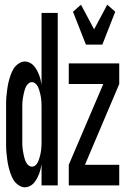

<svg xmlns="http://www.w3.org/2000/svg" viewBox="-20 -790 540 818"><path d="M86 8Q72 8 58.5 -1.5Q45 -11 37.5 -23.5Q30 -36 25 -50.5Q20 -65 16.5 -79.5Q13 -94 11 -109Q9 -124 7.5 -139.5Q6 -155 6 -170Q6 -185 6 -200V-320Q6 -335 6 -350Q6 -365 7.5 -380.5Q9 -396 11 -411Q13 -426 16.5 -440.5Q20 -455 25 -469.5Q30 -484 37.5 -496.5Q45 -509 58.5 -518.5Q72 -528 86 -528Q96 -528 106.5 -523Q117 -518 124 -510Q131 -502 136.5 -492Q142 -482 146 -472Q150 -462 152.5 -451.5Q155 -441 157 -430V-735H226V0H157V-90Q155 -79 152.5 -68.5Q150 -58 146 -48Q142 -38 136.5 -28Q131 -18 124 -10Q117 -2 106.5 3Q96 8 86 8ZM116 -80Q125 -80 131.5 -86Q138 -92 141.5 -99.5Q145 -107 147.5 -115.5Q150 -124 152 -132Q154 -140 155 -148.5Q156 -157 156.5 -165.5Q157 -174 157 -182.5Q157 -191 157 -200V-320Q157 -329 157 -337.5Q157 -346 156.5 -354.5Q156 -363 155 -371.5Q154 -380 152 -388Q150 -396 147.5 -404.5Q145 -413 141.5 -420.5Q138 -428 131 -434Q124 -440 116 -440Q108 -440 101 -434Q94 -428 90.5 -420.5Q87 -413 84.5 -404.5Q82 -396 80.5 -388Q79 -380 77.5 -371.5Q76 -363 75.5 -354.5Q75 -346 75 -337.5Q75 -329 75 -320V-200Q75 -191 75 -182.5Q75 -174 75.5 -165.5Q76 -157 77.5 -148.5Q79 -140 80.5 -132Q82 -124 84.5 -115.5Q87 -107 90.5 -99.5Q94 -92 101 -86Q108 -80 116 -80ZM346 -600 291 -740 325 -770 381 -665 437 -770 471 -740 416 -600ZM273 0V-88L420 -432H273V-520H488V-432L342 -88H488V0Z"/></svg>

Font: Iosevka Semibold
Style: Regular
Weight: 600
Monospace: yes
Designer: Belleve Invis
Foundry: Belleve Invis
Version: Version 33.2.3; ttfautohint (v1.8.4)